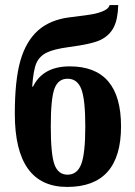

<svg xmlns="http://www.w3.org/2000/svg" viewBox="-20 -736 540 766"><path d="M39.1 -282.2Q39.1 -416 61.3 -493.7Q83.5 -571.3 131.6 -614.3Q179.7 -657.2 258.3 -667Q334.5 -675.8 358.9 -681.4Q383.3 -687 398.4 -695.1Q413.6 -703.1 417.5 -715.8H451.7Q450.2 -659.2 433.8 -627.2Q417.5 -595.2 383.5 -577.9Q349.6 -560.5 255.4 -548.3Q194.3 -540 166.3 -526.1Q138.2 -512.2 125.7 -485.4Q113.3 -458.5 108.4 -390.6H111.8Q151.4 -471.2 258.3 -471.2Q462.9 -471.2 462.9 -231.9Q462.9 9.8 248 9.8Q39.1 9.8 39.1 -282.2ZM320.3 -231.9Q320.3 -339.4 304.4 -380.6Q288.6 -421.9 249.5 -421.9Q211.9 -421.9 197.3 -382.3Q182.6 -342.8 182.6 -231.9Q182.6 -119.1 197.5 -79.1Q212.4 -39.1 249.5 -39.1Q288.1 -39.1 304.2 -81.3Q320.3 -123.5 320.3 -231.9Z"/></svg>

Font: Liberation Serif
Style: Bold
Weight: 700
Designer: Steve Matteson
Foundry: Ascender Corporation
Version: Version 2.1.5